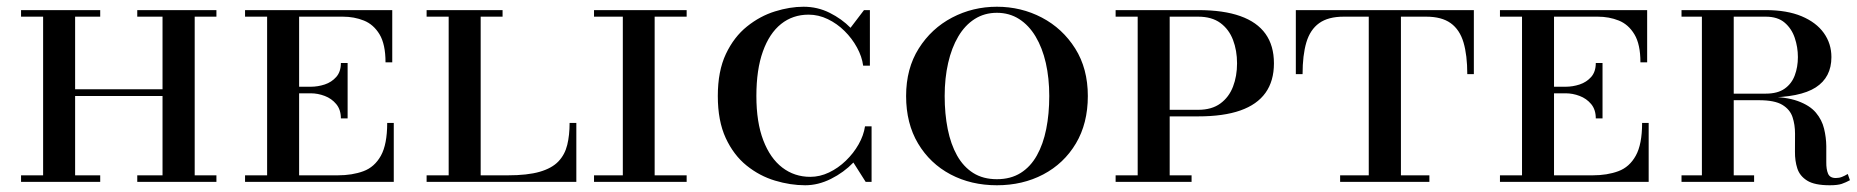

<svg xmlns="http://www.w3.org/2000/svg" viewBox="-20 -540 5512 570"><path d="M462.5 0V-510H558V0ZM42.5 0V-19.5H277.5V0ZM108 0V-510H203V0ZM387.5 0V-19.5H622.5V0ZM182.5 -255V-275H482.5V-255ZM42.5 -490.5V-510H277.5V-490.5ZM387.5 -490.5V-510H622.5V-490.5Z M992 -188.5Q992 -214.5 978.2 -231Q964.5 -247.5 944 -255.2Q923.5 -263 902.5 -263H847.5V-282.5H902.5Q923.5 -282.5 944 -289.2Q964.5 -296 978.2 -311.5Q992 -327 992 -353H1012V-188.5ZM1129.5 -175H1149V0H707.5V-19.5H773V-490.5H707.5V-510H1144.5V-355H1124.5Q1124.5 -408.5 1106.8 -438Q1089 -467.5 1060.2 -479Q1031.5 -490.5 998 -490.5H868V-19.5H982.5Q1026 -19.5 1059 -31.8Q1092 -44 1110.8 -77.8Q1129.5 -111.5 1129.5 -175Z M1246.5 0V-19.5H1312V-490.5H1246.5V-510H1472V-490.5H1407V-19.5H1487Q1546 -19.5 1582.2 -30Q1618.5 -40.5 1637.8 -60.8Q1657 -81 1664 -109.8Q1671 -138.5 1671 -175H1691V0Z M1829 0V-510H1923.5V0ZM1743.5 0V-19.5H2018.5V0ZM1743.5 -490.5V-510H2018.5V-490.5Z M2370.5 10Q2326.5 10 2280.8 -3.8Q2235 -17.5 2196.5 -48.5Q2158 -79.5 2134.5 -130.2Q2111 -181 2111 -255Q2111 -329 2135 -379.8Q2159 -430.5 2197.8 -461.5Q2236.5 -492.5 2280.8 -506.2Q2325 -520 2365.5 -520Q2407 -520 2443 -502Q2479 -484 2505 -457.5L2545 -510H2562.5V-345H2542.5Q2539 -372 2524.2 -399Q2509.5 -426 2487.2 -448Q2465 -470 2437.5 -483.2Q2410 -496.5 2380.5 -496.5Q2333.5 -496.5 2298.8 -468.8Q2264 -441 2244.8 -387.2Q2225.5 -333.5 2225.5 -255Q2225.5 -177 2246 -123.5Q2266.5 -70 2302.5 -42.5Q2338.5 -15 2385.5 -15Q2414 -15 2441.2 -28Q2468.5 -41 2491.2 -63Q2514 -85 2529 -111.5Q2544 -138 2548 -165H2567.5V0H2550L2513.5 -57.5Q2485 -28 2447 -9Q2409 10 2370.5 10Z M2939.5 10Q2863 10 2802 -22.2Q2741 -54.5 2705.5 -114Q2670 -173.5 2670 -255Q2670 -336.5 2707.5 -396Q2745 -455.5 2806.5 -487.8Q2868 -520 2939.5 -520Q3011.5 -520 3073 -487.8Q3134.5 -455.5 3172 -396Q3209.5 -336.5 3209.5 -255Q3209.5 -173.5 3174 -114Q3138.5 -54.5 3077.2 -22.2Q3016 10 2939.5 10ZM2939.5 -8Q2980.5 -8 3010 -26.5Q3039.5 -45 3058.2 -78.5Q3077 -112 3086 -157Q3095 -202 3095 -255Q3095 -308 3084.8 -353Q3074.5 -398 3054.5 -431.5Q3034.5 -465 3005.5 -483.5Q2976.5 -502 2939.5 -502Q2902.5 -502 2873.5 -483.5Q2844.5 -465 2824.8 -431.5Q2805 -398 2794.8 -353Q2784.5 -308 2784.5 -255Q2784.5 -202 2793.5 -157Q2802.5 -112 2821.2 -78.5Q2840 -45 2869.2 -26.5Q2898.5 -8 2939.5 -8Z M3432 -194.5V-214H3537Q3577.5 -214 3603 -232.8Q3628.5 -251.5 3640.5 -282.8Q3652.5 -314 3652.5 -352Q3652.5 -390 3640.5 -421.5Q3628.5 -453 3603 -471.8Q3577.5 -490.5 3537 -490.5H3292V-510H3537Q3612.5 -510 3662.2 -492.2Q3712 -474.5 3737 -439.5Q3762 -404.5 3762 -352Q3762 -299.5 3737 -264.5Q3712 -229.5 3662.2 -212Q3612.5 -194.5 3537 -194.5ZM3292 0V-19.5H3517.5V0ZM3357.5 0V-510H3452.5V0Z M3827 -320V-510H4355.5V-320H4336Q4336 -376 4324.8 -414Q4313.5 -452 4286.8 -471.2Q4260 -490.5 4214 -490.5H3969Q3923 -490.5 3896.2 -471.2Q3869.5 -452 3858.2 -414Q3847 -376 3847 -320ZM3958.5 0V-19.5H4223.5V0ZM4043.5 0V-505H4139V0Z M4717.5 -188.5Q4717.5 -214.5 4703.8 -231Q4690 -247.5 4669.5 -255.2Q4649 -263 4628 -263H4573V-282.5H4628Q4649 -282.5 4669.5 -289.2Q4690 -296 4703.8 -311.5Q4717.5 -327 4717.5 -353H4737.5V-188.5ZM4855 -175H4874.5V0H4433V-19.5H4498.5V-490.5H4433V-510H4870V-355H4850Q4850 -408.5 4832.2 -438Q4814.5 -467.5 4785.8 -479Q4757 -490.5 4723.5 -490.5H4593.5V-19.5H4708Q4751.5 -19.5 4784.5 -31.8Q4817.5 -44 4836.2 -77.8Q4855 -111.5 4855 -175Z M5102 -250.5V-262H5222Q5257.5 -262 5278.2 -276.8Q5299 -291.5 5308.2 -316.2Q5317.5 -341 5317.5 -370.5Q5317.5 -400 5308.2 -427.5Q5299 -455 5278.2 -472.8Q5257.5 -490.5 5222 -490.5H4972V-510H5222Q5285 -510 5328.5 -491.8Q5372 -473.5 5394.5 -442Q5417 -410.5 5417 -370.5Q5417 -310.5 5370.5 -280.5Q5324 -250.5 5222 -250.5ZM4972 0V-19.5H5187.5V0ZM5032.5 0V-510H5127V0ZM5412 10Q5367 10 5345 -3.8Q5323 -17.5 5315.8 -40Q5308.5 -62.5 5308.8 -89.5Q5309 -116.5 5309 -143.2Q5309 -170 5301.5 -192.5Q5294 -215 5271.2 -228.8Q5248.5 -242.5 5202 -242.5H5102V-253H5222Q5281.5 -253 5317.2 -240Q5353 -227 5371 -205.5Q5389 -184 5395.2 -158Q5401.5 -132 5401.8 -106.2Q5402 -80.5 5401.8 -59Q5401.5 -37.5 5407 -24.5Q5412.5 -11.5 5430 -11.5Q5440 -11.5 5448.2 -14.8Q5456.5 -18 5465.5 -23.5L5472 -5Q5460 1.5 5447.8 5.8Q5435.5 10 5412 10Z"/></svg>

Font: Bodoni Moda SC 11pt
Style: Regular
Weight: 400
Version: Version 2.005